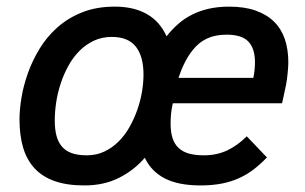

<svg xmlns="http://www.w3.org/2000/svg" viewBox="-20 -547 924 582"><path d="M39.1 -185.1Q39.1 -213.4 44.9 -249.8Q50.8 -286.1 64.2 -324.2Q77.6 -362.3 99.6 -398.7Q121.6 -435.1 153.6 -463.6Q185.5 -492.2 228.8 -509.5Q272 -526.9 328.1 -526.9Q385.3 -526.9 424.8 -504.6Q464.4 -482.4 484.9 -437Q501 -457.5 519.8 -474.1Q538.6 -490.7 561.8 -502.4Q585 -514.2 612.8 -520.5Q640.6 -526.9 674.8 -526.9Q720.7 -526.9 754.4 -515.1Q788.1 -503.4 810.3 -481.7Q832.5 -460 843.3 -428.7Q854 -397.5 854 -357.9Q854 -352.5 853.5 -344.5Q853 -336.4 852.1 -326.9Q851.1 -317.4 849.9 -307.6Q848.6 -297.9 847.2 -290L835 -233.9H503.9Q500 -217.3 498.5 -201.9Q497.1 -186.5 497.1 -172.9Q497.1 -146.5 503.2 -127.9Q509.3 -109.4 522 -97.9Q534.7 -86.4 553.5 -81.3Q572.3 -76.2 598.1 -76.2Q637.2 -76.2 668.7 -91.1Q700.2 -106 728 -133.8L789.1 -69.8Q770 -49.8 749.5 -33.9Q729 -18.1 704.8 -7.1Q680.7 3.9 651.9 9.5Q623 15.1 587.9 15.1Q521 15.1 479.7 -6.1Q438.5 -27.3 418.9 -68.8Q386.7 -31.2 341.1 -8.1Q295.4 15.1 235.8 15.1Q183.1 15.1 145.8 2Q108.4 -11.2 84.7 -36.9Q61 -62.5 50 -99.9Q39.1 -137.2 39.1 -185.1ZM146 -182.1Q146 -156.2 150.9 -136.7Q155.8 -117.2 167 -103.5Q178.2 -89.8 197 -83Q215.8 -76.2 243.2 -76.2Q272 -76.2 295.9 -87.4Q319.8 -98.6 339.1 -117.7Q358.4 -136.7 372.6 -161.9Q386.7 -187 396.2 -214.1Q405.8 -241.2 410.4 -268.8Q415 -296.4 415 -320.8Q415 -376 391.8 -405.5Q368.7 -435.1 318.8 -435.1Q289.1 -435.1 264.6 -423.6Q240.2 -412.1 220.9 -392.8Q201.7 -373.5 187.5 -347.9Q173.3 -322.3 164.1 -294.2Q154.8 -266.1 150.4 -237.3Q146 -208.5 146 -182.1ZM748 -311Q750.5 -323.7 751.7 -335.7Q752.9 -347.7 752.9 -357.9Q752.9 -399.4 733.2 -420.7Q713.4 -441.9 667 -441.9Q632.3 -441.9 607.4 -430.2Q582.5 -418.5 564 -395Q551.3 -379.4 540.3 -357.7Q529.3 -335.9 521 -311Z"/></svg>

Font: Clear Sans Medium
Style: Italic
Weight: 500
Italic angle: -12°
Foundry: Intel Corporation
Version: Version 1.00